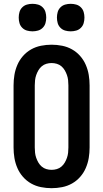

<svg xmlns="http://www.w3.org/2000/svg" viewBox="-20 -977 540 1005"><path d="M250 8Q222 8 194.5 2.5Q167 -3 143 -16.5Q119 -30 100.5 -51Q82 -72 71 -97.5Q60 -123 55.5 -150Q51 -177 51 -205V-530Q51 -558 55.5 -585Q60 -612 71 -637.5Q82 -663 100.5 -684Q119 -705 143 -718.5Q167 -732 194.5 -737.5Q222 -743 250 -743Q278 -743 305.5 -737.5Q333 -732 357 -718.5Q381 -705 399.5 -684Q418 -663 429 -637.5Q440 -612 444.5 -585Q449 -558 449 -530V-205Q449 -177 444.5 -150Q440 -123 429 -97.5Q418 -72 399.5 -51Q381 -30 357 -16.5Q333 -3 305.5 2.5Q278 8 250 8ZM250 -88Q264 -88 277.5 -92Q291 -96 301.5 -105Q312 -114 319 -126Q326 -138 330.5 -151Q335 -164 336.5 -177.5Q338 -191 338 -205V-530Q338 -544 336.5 -557.5Q335 -571 330.5 -584Q326 -597 319 -609Q312 -621 301.5 -630Q291 -639 277.5 -643Q264 -647 250 -647Q236 -647 222.5 -643Q209 -639 198.5 -630Q188 -621 181 -609Q174 -597 169.5 -584Q165 -571 163.5 -557.5Q162 -544 162 -530V-205Q162 -191 163.5 -177.5Q165 -164 169.5 -151Q174 -138 181 -126Q188 -114 198.5 -105Q209 -96 222.5 -92Q236 -88 250 -88ZM350 -813Q335 -813 321 -817Q307 -821 296.5 -831.5Q286 -842 282 -856Q278 -870 278 -885Q278 -900 282 -914Q286 -928 296.5 -938.5Q307 -949 321 -953Q335 -957 350 -957Q365 -957 379 -953Q393 -949 403.5 -938.5Q414 -928 418 -914Q422 -900 422 -885Q422 -870 418 -856Q414 -842 403.5 -831.5Q393 -821 379 -817Q365 -813 350 -813ZM150 -813Q135 -813 121 -817Q107 -821 96.5 -831.5Q86 -842 82 -856Q78 -870 78 -885Q78 -900 82 -914Q86 -928 96.5 -938.5Q107 -949 121 -953Q135 -957 150 -957Q165 -957 179 -953Q193 -949 203.5 -938.5Q214 -928 218 -914Q222 -900 222 -885Q222 -870 218 -856Q214 -842 203.5 -831.5Q193 -821 179 -817Q165 -813 150 -813Z"/></svg>

Font: Iosevka
Style: Bold
Weight: 700
Monospace: yes
Designer: Belleve Invis
Foundry: Belleve Invis
Version: Version 32.5.0; ttfautohint (v1.8.4)